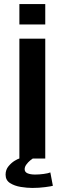

<svg xmlns="http://www.w3.org/2000/svg" viewBox="-20 -781 340 946"><path d="M75.5 0V-590.5H203V0ZM75.5 -761H203V-660.5H75.5ZM139.5 145Q113 145 82.2 140Q51.5 135 29.5 121Q7.5 107 7.5 79.5Q7.5 55.5 21.8 38.2Q36 21 52.2 11.2Q68.5 1.5 75 0H141.5Q138 2 128.2 10Q118.5 18 110 29.5Q101.5 41 101.5 52.5Q101.5 67 116 73Q130.5 79 153 79Q173 79 195.5 76Q218 73 228 68.5L240.5 134.5Q232.5 137 202.2 141Q172 145 139.5 145Z"/></svg>

Font: Anybody ExtraExpanded Medium
Style: Regular
Weight: 500
Width: 8
Designer: Tyler Finck
Foundry: Etcetera Type Company
Version: Version 1.010; ttfautohint (v1.8.3) -l 8 -r 50 -G 200 -x 14 